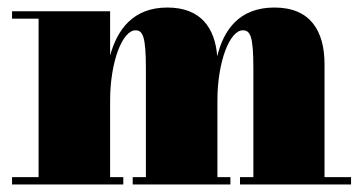

<svg xmlns="http://www.w3.org/2000/svg" viewBox="-20 -490 964 510"><path d="M12 -19.5V0H307.5V-19.5H272.5V-222.5C272.5 -327 305.5 -409.5 340 -409.5C359 -409.5 367.5 -393.5 367.5 -309.5V-19.5H332.5V0H592V-19.5H557.5V-222.5C557.5 -327 590.5 -409.5 625 -409.5C645 -409.5 653 -393.5 653 -309.5V-19.5H617.5V0H912.5V-19.5H842V-319.5C842 -406.5 805.5 -470 709 -470C615 -470 574 -410 557 -340.5C551 -416.5 513 -470 424.5 -470C333.5 -470 291.5 -411.5 272.5 -342.5V-460H12V-440.5H82.5V-19.5Z"/></svg>

Font: Bodoni* 11pt Fatface
Style: Regular
Weight: 900
Version: Version 2.3